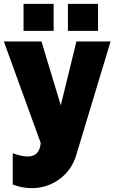

<svg xmlns="http://www.w3.org/2000/svg" viewBox="-22 -741 597 995"><path d="M100 -581V-721H256V-581ZM330 -581V-721H486V-581ZM44 53Q90 70 122 70Q183 70 189 0L-2 -526H193L293 -195L374 -526H551L373 63Q350 140 286.5 187Q223 234 142 234Q91 234 44 215Z"/></svg>

Font: Raleway-v4020 Black
Style: Regular
Weight: 900
Designer: Matt McInerney, Pablo Impallari, Rodrigo Fuenzalida
Foundry: Matt McInerney, Pablo Impallari, Rodrigo Fuenzalida
Version: Version 4.020;PS 004.020;hotconv 1.0.88;makeotf.lib2.5.64775